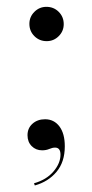

<svg xmlns="http://www.w3.org/2000/svg" viewBox="-20 -447 275 573"><path d="M83.9 106.5 81.5 100Q118.5 89.5 139.5 64.9Q160.5 40.3 160.5 14.5Q160.5 -6.5 144.4 -6.5Q136.3 -6.5 127 -2.4Q117.7 1.6 105.6 1.6Q87.1 1.6 74.6 -10.9Q62.1 -23.4 62.1 -43.5Q62.1 -64.5 77 -77.8Q91.9 -91.1 114.5 -91.1Q141.1 -91.1 157.3 -69.8Q173.4 -48.4 173.4 -10.5Q173.4 36.3 148.8 65.7Q124.2 95.2 83.9 106.5ZM119.4 -324.2Q97.6 -324.2 82.7 -339.1Q67.7 -354 67.7 -375.8Q67.7 -396.8 82.7 -411.7Q97.6 -426.6 118.5 -426.6Q140.3 -426.6 155.2 -411.7Q170.2 -396.8 170.2 -375Q170.2 -354 155.2 -339.1Q140.3 -324.2 119.4 -324.2Z"/></svg>

Font: Playfair 144pt SemiCondensed Light
Style: Regular
Weight: 300
Width: 4
Designer: Claus Eggers Sørensen
Foundry: Claus Eggers Sørensen
Version: Version 2.203